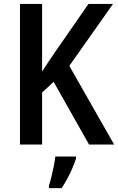

<svg xmlns="http://www.w3.org/2000/svg" viewBox="-20 -734 600 975"><path d="M559.6 0H432.1L252.4 -318.4L193.8 -264.2V0H81.5V-713.9H193.8V-370.6Q207 -392.1 224.4 -417.5Q241.7 -442.9 261.7 -472.7L429.2 -713.9H553.7L332 -399.4ZM366.2 61V70.8Q358.9 93.3 347.7 119.6Q336.4 146 322.5 172.1Q308.6 198.2 293 221.2H228.5V209Q234.4 190.9 241 164.1Q247.6 137.2 253.2 109.4Q258.8 81.5 260.7 61Z"/></svg>

Font: Open Sans SemiCondensed SemiBold
Style: Regular
Weight: 600
Width: 4
Designer: Monotype Design Team
Foundry: Monotype Imaging Inc.
Version: Version 3.000